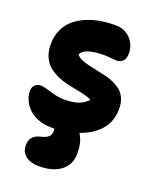

<svg xmlns="http://www.w3.org/2000/svg" viewBox="-160 -693 867 1066"><g transform="rotate(20 273.5 -159.5)"><path d="M190.9 55.2Q149.4 55.2 114.7 41.7Q80.1 28.3 58.1 6.6Q36.1 -15.1 24.2 -41.7Q12.2 -68.4 12.2 -95.2Q12.2 -115.7 24.7 -129.9Q37.1 -144 59.1 -144Q77.6 -144 123.3 -129.6Q168.9 -115.2 203.1 -115.2Q254.9 -115.2 286.1 -125.5Q317.4 -135.7 345.2 -162.1Q334 -170.9 309.6 -177.2Q285.2 -183.6 257.3 -188.7Q229.5 -193.8 197.5 -201.2Q165.5 -208.5 136.7 -221.4Q107.9 -234.4 84.2 -253.4Q60.5 -272.5 46.4 -304.7Q32.2 -336.9 32.2 -378.9Q32.2 -427.2 50.3 -465.8Q68.4 -504.4 98.4 -529.5Q128.4 -554.7 168.9 -571.3Q209.5 -587.9 252.7 -594.5Q295.9 -601.1 342.8 -600.1Q376.5 -599.6 403.6 -581.3Q430.7 -563 444.3 -535.9Q458 -508.8 458 -479Q458 -449.2 444.1 -433.6Q430.2 -418 405.8 -418Q395.5 -418 372.6 -420.4Q349.6 -422.9 334 -422.9Q216.3 -422.9 196.8 -377.9Q206.5 -364.7 226.1 -355.5Q245.6 -346.2 269.3 -341.1Q293 -335.9 320.8 -329.8Q348.6 -323.7 375.2 -317.9Q401.9 -312 427 -300.3Q452.1 -288.6 470.9 -272.9Q489.7 -257.3 501 -231.2Q512.2 -205.1 512.2 -170.9Q512.2 -96.2 468.5 -45.9Q424.8 4.4 350.1 29.8Q378.9 71.8 378.9 142.1Q378.9 207 331.8 243.9Q284.7 280.8 202.1 280.8Q153.3 280.8 123.8 258.8Q94.2 236.8 94.2 195.8Q94.2 137.7 152.8 124Q185.1 116.7 199 104.2Q212.9 91.8 212.9 69.8Q212.9 66.4 212.4 61.3Q211.9 56.2 211.9 55.2Z"/></g></svg>

Font: Shantell Sans Irregular
Style: Regular
Weight: 800
Designer: Stephen Nixon, Anya Danilova, Shantell Martin
Foundry: Arrow Type
Version: Version 1.006;[9816181b4]